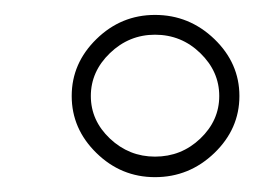

<svg xmlns="http://www.w3.org/2000/svg" viewBox="-20 -819 350 260"><path d="M189.9 -798.8Q236.3 -798.8 270.3 -766.1Q304.2 -733.4 304.2 -689Q304.2 -644.5 270.3 -611.8Q236.3 -579.1 189.9 -579.1Q144 -579.1 110.6 -611.8Q77.1 -644.5 77.1 -689Q77.1 -733.4 110.6 -766.1Q144 -798.8 189.9 -798.8ZM189.9 -772Q154.8 -772 128.9 -747.1Q103 -722.2 103 -689Q103 -655.8 128.9 -631.3Q154.8 -606.9 189.9 -606.9Q225.6 -606.9 251.2 -631.3Q276.9 -655.8 276.9 -689Q276.9 -722.2 251.2 -747.1Q225.6 -772 189.9 -772Z"/></svg>

Font: Montserrat Ultra Light
Style: Regular
Weight: 200
Designer: Julieta Ulanovsky
Foundry: Julieta Ulanovsky
Version: Version 3.001;PS 003.001;hotconv 1.0.70;makeotf.lib2.5.58329